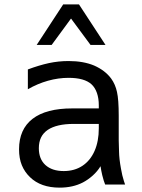

<svg xmlns="http://www.w3.org/2000/svg" viewBox="-20 -837 642 871"><path d="M214.4 -633.3 302.2 -752.9 390.6 -633.3H458.5L338.4 -816.9H266.6L146.5 -633.3ZM356 -9.3Q379.4 -21.5 400.9 -40.8Q422.4 -60.1 436 -83Q439 -63 443.8 -42.5Q450.7 -14.6 457 0H547.4L542 -16.1Q534.2 -40 528.8 -71.8Q520.5 -116.7 520 -150.4L518.6 -200.2V-312Q518.6 -385.3 510.7 -419.9Q503.4 -454.1 484.4 -480.5Q457 -517.6 407.2 -539.6Q358.4 -560.1 291.5 -560.1Q245.6 -560.1 202.1 -550.8Q157.2 -541 106.4 -522V-432.1Q150.4 -457.5 197.5 -470.7Q244.6 -483.9 291 -483.9Q362.8 -483.9 395 -454.6Q411.1 -439.9 419.7 -415.3Q428.2 -390.6 428.2 -359.4V-345.2H307.6Q189 -345.2 127.7 -297.9Q66.4 -250.5 66.4 -159.7Q66.4 -118.2 79.1 -87.4Q91.8 -56.6 116.2 -33.2Q165 14.2 250.5 14.2Q310.5 14.2 356 -9.3ZM186 -88.4Q156.2 -115.7 156.2 -164.6Q156.2 -192.4 166 -212.9Q175.8 -233.4 196.3 -247.6Q236.8 -274.9 314.5 -274.9H428.2V-254.9Q428.2 -195.8 408.9 -152.1Q389.6 -108.4 353.8 -84.7Q317.9 -61 269 -61Q216.3 -61 186 -88.4Z"/></svg>

Font: Hack Dev
Style: Regular
Weight: 400
Designer: Christopher Simpkins
Foundry: Christopher Simpkins
Version: Version 2.0315